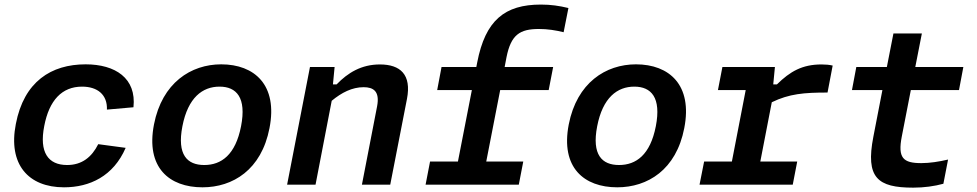

<svg xmlns="http://www.w3.org/2000/svg" viewBox="-20 -828 4380 861"><path d="M543.5 -165 420.5 -181.5C391.5 -123.5 347.5 -88 281 -88C196 -88 155 -144.5 178.5 -263.5C200.5 -378 257.5 -439.5 348 -439.5C417 -439.5 462 -403.5 459.5 -336.5L578.5 -347C592.5 -477.5 497 -539.5 364 -539.5C210 -539.5 87.5 -462.5 51 -272C15.5 -91 107 12 267 12C382.5 12 488.5 -38 543.5 -165Z M1188.5 -253.5C1226.5 -447 1121 -539.5 972 -539.5C836.5 -539.5 707 -457 670.5 -270C633 -76.5 739 12 888 12C1024 12 1152.5 -66.5 1188.5 -253.5ZM1061 -262C1036 -133.5 972.5 -88 896 -88C819.5 -88 773 -133.5 798 -262C823 -390.5 888 -439.5 964.5 -439.5C1040.5 -439.5 1086 -390.5 1061 -262Z M1730 0 1805 -384.5C1826 -493.5 1775.5 -539 1683.5 -539C1600.5 -539 1539.5 -501.5 1489.5 -449.5H1473L1480.5 -527.5H1370L1267.5 0H1395L1467.5 -376C1512 -413 1559.5 -437 1610.5 -437C1654.5 -437 1684 -419 1671 -351L1603 0Z M2507.5 -683.5 2529 -792C2488 -802 2450 -807.5 2405.5 -807.5C2244 -807.5 2156.5 -737.5 2120 -548L2116 -527.5H1960L1940.5 -424H2096L2033.5 -103.5H1908.5L1888.5 0H2306.5L2326.5 -103.5H2160.5L2223 -424H2440.5L2460.5 -527.5H2243L2251.5 -572C2271.5 -672 2311 -698 2396.5 -698C2436 -698 2470.5 -692.5 2507.5 -683.5Z M3048.5 -253.5C3086.5 -447 2981 -539.5 2832 -539.5C2696.5 -539.5 2567 -457 2530.5 -270C2493 -76.5 2599 12 2748 12C2884 12 3012.5 -66.5 3048.5 -253.5ZM2921 -262C2896 -133.5 2832.5 -88 2756 -88C2679.5 -88 2633 -133.5 2658 -262C2683 -390.5 2748 -439.5 2824.5 -439.5C2900.5 -439.5 2946 -390.5 2921 -262Z M3455 -527.5H3219.5L3199.5 -424H3324L3262 -103.5H3137.5L3117 0H3535L3555 -103.5H3389.5L3441 -369.5C3519.5 -407.5 3585.5 -413 3691 -413L3714 -534C3699 -537.5 3683.5 -539 3664 -539C3578 -539 3523.5 -508 3464 -449.5H3447.5Z M4075 13.5C4124 13.5 4170.5 7 4210.5 -4L4231.5 -112.5C4190.5 -103 4150 -96.5 4111.5 -96.5C4030.5 -96.5 4005 -119 4024 -216L4064.5 -424H4280.5L4300 -527.5H4084.5L4114 -678H3986.5L3957 -527.5H3820L3800.5 -424H3937L3896.5 -215C3860.5 -30.5 3915.5 13.5 4075 13.5Z"/></svg>

Font: Monaspace Neon SemiBold
Style: Italic
Weight: 600
Italic angle: -11°
Designer: Riley Cran & the Lettermatic Team
Foundry: Lettermatic
Version: Version 1.200 (Monaspace Neon)